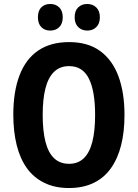

<svg xmlns="http://www.w3.org/2000/svg" viewBox="-20 -937 694 967"><path d="M607 -358Q607 -273 590 -205.5Q573 -138 538.5 -89.5Q504 -41 451 -15.5Q398 10 327 10Q257 10 203.5 -16Q150 -42 115.5 -90Q81 -138 64 -206.5Q47 -275 47 -359Q47 -476 78.5 -558Q110 -640 172.5 -682.5Q235 -725 328 -725Q423 -725 484.5 -680Q546 -635 576.5 -553Q607 -471 607 -358ZM195 -358Q195 -278 209 -223Q223 -168 252.5 -140Q282 -112 328 -112Q373 -112 402 -140Q431 -168 445 -222.5Q459 -277 459 -358Q459 -479 427.5 -541.5Q396 -604 328 -604Q282 -604 252.5 -575.5Q223 -547 209 -492.5Q195 -438 195 -358ZM171 -850Q171 -883 188 -900Q205 -917 233 -917Q261 -917 278.5 -899.5Q296 -882 296 -850Q296 -818 278.5 -800.5Q261 -783 233 -783Q205 -783 188 -800.5Q171 -818 171 -850ZM356 -850Q356 -883 374 -900Q392 -917 419 -917Q447 -917 465 -899.5Q483 -882 483 -850Q483 -818 465 -800.5Q447 -783 420 -783Q392 -783 374 -800.5Q356 -818 356 -850Z"/></svg>

Font: Noto Sans Condensed
Style: Regular
Weight: 400
Width: 3
Version: Version 2.013